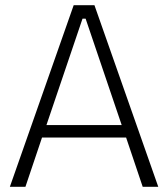

<svg xmlns="http://www.w3.org/2000/svg" viewBox="-20 -720 648 740"><path d="M264 -700 18 0H78L142 -190H466L530 0H590L344 -700ZM159 -238 298 -648H310L449 -238Z"/></svg>

Font: Space Text Light
Style: Regular
Weight: 300
Designer: Florian Karsten (Space Text), Colophon Foundry (Space Mono)
Foundry: Florian Karsten
Version: Version 1.003;PS 001.003;hotconv 1.0.88;makeotf.lib2.5.64775